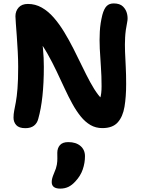

<svg xmlns="http://www.w3.org/2000/svg" viewBox="-20 -733 832 1122"><path d="M128.2 16Q91.2 16 75.1 -1.8Q59 -19.6 59 -45.4Q59 -66.2 63 -86.4Q67 -106.6 72.6 -136.5Q78.2 -166.4 82.2 -215.4Q86.2 -264.4 86.2 -342Q86.2 -385 83.7 -431.5Q81.2 -478 78.2 -520.5Q75.2 -563 72.7 -594.5Q70.2 -626 70.2 -638Q70.2 -668 88.7 -689Q107.2 -710 143.2 -710Q186.6 -710 224.2 -688.6Q261.8 -667.2 294.2 -630Q326.6 -592.8 355.2 -545.7Q383.8 -498.6 409.6 -447.6Q435.4 -396.6 459.6 -346.4Q483.8 -296.2 507.1 -253Q530.4 -209.8 554.1 -178.9Q577.8 -148 602.4 -135.2L518.6 -96Q531.2 -104.6 543.9 -118.6Q556.6 -132.6 565.1 -158.6Q573.6 -184.6 573.6 -229Q573.6 -288.8 569.6 -343.2Q565.6 -397.6 563.1 -448.3Q560.6 -499 563.2 -547.7Q565.8 -596.4 578.2 -646.4Q588 -682.4 603.4 -697.7Q618.8 -713 644.4 -713Q680.6 -713 699 -694.6Q717.4 -676.2 722.8 -651.1Q728.2 -626 723.4 -604.6Q713.4 -556.6 711.2 -514.4Q709 -472.2 710.7 -430.8Q712.4 -389.4 714.8 -343.7Q717.2 -298 717.2 -242Q717.2 -167.4 707.5 -109.2Q697.8 -51 667.9 -17.7Q638 15.6 578.2 15.6Q539.6 15.6 508.8 -2.3Q478 -20.2 452 -52.3Q426 -84.4 403 -126.2Q380 -168 357.5 -216.6Q335 -265.2 310.6 -316.6Q286.2 -368 258 -418.1Q229.8 -468.2 195.2 -513L222.2 -518.6Q228.4 -478.8 231.1 -449.4Q233.8 -420 235 -394.9Q236.2 -369.8 236.2 -342Q236.2 -248 228 -171.7Q219.8 -95.4 203.6 -38.6Q197.2 -13 178.5 1.5Q159.8 16 128.2 16ZM332 369.2Q282.2 369.2 282.2 330.8Q282.2 320 285.3 308.3Q288.4 296.6 296.6 277.2Q308.8 250 312.2 229.3Q315.6 208.6 315.2 192Q314.8 175.4 314.8 160.4Q314.8 132.8 330.2 115.1Q345.6 97.4 379 97.4Q423.8 97.4 450.2 119.9Q476.6 142.4 476.6 179.8Q476.6 219 463.6 257Q450.6 295 420.8 326.8Q400.6 349.2 379.3 359.2Q358 369.2 332 369.2Z"/></svg>

Font: Shantell Sans Light
Style: Regular
Weight: 300
Designer: Stephen Nixon, Anya Danilova, Shantell Martin
Foundry: Arrow Type
Version: Version 1.011;[c5ecc13dd]